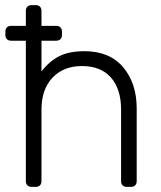

<svg xmlns="http://www.w3.org/2000/svg" viewBox="-20 -730 630 750"><path d="M200 -629Q210 -629 216 -623Q222 -617 222 -607V-593Q222 -583 216 -577Q210 -571 200 -571H142V-451Q172 -490 210.5 -510Q249 -530 310 -530Q408 -530 461 -467.5Q514 -405 514 -306V-22Q514 -12 508 -6Q502 0 492 0H475Q465 0 459 -6Q453 -12 453 -22V-301Q453 -382 413.5 -427Q374 -472 300 -472Q228 -472 185 -426.5Q142 -381 142 -301V-22Q142 -12 136 -6Q130 0 120 0H103Q93 0 87 -6Q81 -12 81 -22V-571H23Q13 -571 7 -577Q1 -583 1 -593V-607Q1 -617 7 -623Q13 -629 23 -629H81V-688Q81 -698 87 -704Q93 -710 103 -710H120Q130 -710 136 -704Q142 -698 142 -688V-629Z"/></svg>

Font: Hezaedrus Light
Style: Regular
Weight: 300
Designer: Hubert & Fischer
Foundry: Hubert & Fischer
Version: Version 1.10;September 3, 2019;FontCreator 11.5.0.2425 64-bi